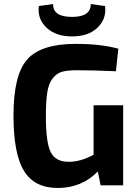

<svg xmlns="http://www.w3.org/2000/svg" viewBox="-20 -921 685 954"><path d="M431 -901 502 -891Q510 -827 464.5 -783.5Q419 -740 338 -740Q257 -740 211 -783.5Q165 -827 173 -891L244 -901Q243 -869 266.5 -853Q290 -837 338 -837Q431 -837 431 -901ZM592 -398V0H480L466 -69Q386 13 267 13Q151 13 99 -72Q47 -157 47 -347Q47 -549 115.5 -626Q184 -703 356 -703Q481 -703 568 -679L556 -567Q443 -572 361 -572Q315 -572 288.5 -564.5Q262 -557 242 -532Q222 -507 215 -462.5Q208 -418 208 -342Q208 -213 232 -165Q256 -117 321 -117Q381 -117 445 -152V-398Z"/></svg>

Font: Exo 2.0
Style: Bold
Weight: 700
Designer: Natanael Gama
Version: Version 1.001;PS 001.001;hotconv 1.0.70;makeotf.lib2.5.58329